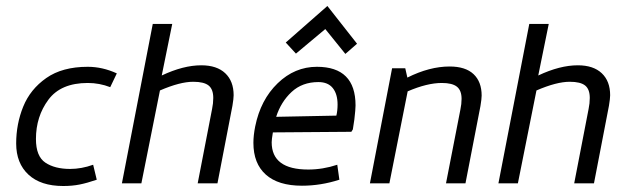

<svg xmlns="http://www.w3.org/2000/svg" viewBox="-20 -612 2091 641"><path d="M34 -133Q34 -198 57.5 -256Q81 -314 134.5 -351.5Q188 -389 273 -389Q322 -389 370 -367L348 -321Q312 -335 273 -335Q183 -335 141.5 -279Q100 -223 100 -148Q100 -90 131.5 -69Q163 -48 214 -48Q252 -48 291 -62L303 -12Q271 -1 246 4Q221 9 191 9Q116 9 75 -29Q34 -67 34 -133Z M692 -285Q692 -314 676.5 -326.5Q661 -339 625 -339Q581 -339 514 -310L452 0H387L490 -532H555L520 -360Q592 -394 652 -394Q704 -394 732 -367.5Q760 -341 760 -294Q760 -283 756 -259L706 0H640L688 -248Q692 -267 692 -285Z M826 0ZM1167 -260Q1167 -247 1163 -213L1158 -180L1153 -172L891 -170Q887 -146 887 -137Q887 -46 1009 -46Q1058 -46 1106 -62L1113 -12Q1051 8 988 8Q909 8 867.5 -29Q826 -66 826 -135Q826 -160 832 -190Q850 -279 907 -334Q964 -389 1038 -389Q1167 -389 1167 -260ZM1107 -263Q1107 -298 1091 -318Q1075 -338 1043 -338Q989 -338 953.5 -305Q918 -272 902 -222L1103 -226Q1107 -243 1107 -263ZM1133 -432 1066 -515 968 -433 934 -470 1073 -592 1172 -466Z M1521 -282Q1521 -310 1505.5 -322.5Q1490 -335 1455 -335Q1406 -335 1341 -307L1280 0H1215L1289 -384H1333L1340 -353Q1414 -390 1481 -390Q1534 -390 1561 -364.5Q1588 -339 1588 -293Q1588 -282 1584 -258L1534 0H1469L1517 -246Q1521 -265 1521 -282Z M1949 -285Q1949 -314 1933.5 -326.5Q1918 -339 1882 -339Q1838 -339 1771 -310L1709 0H1644L1747 -532H1812L1777 -360Q1849 -394 1909 -394Q1961 -394 1989 -367.5Q2017 -341 2017 -294Q2017 -283 2013 -259L1963 0H1897L1945 -248Q1949 -267 1949 -285Z"/></svg>

Font: Cambay Devanagari
Style: Italic
Weight: 400
Italic angle: -11°
Designer: Pooja Saxena
Foundry: Pooja Saxena
Version: Version 1.018;PS 001.018;hotconv 1.0.70;makeotf.lib2.5.58329